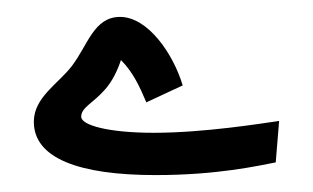

<svg xmlns="http://www.w3.org/2000/svg" viewBox="-20 -200 370 227"><path d="M164 7C237 7 285 -4 306 -8L310 -57C289 -54 221 -43 162 -43C108 -43 76 -52 76 -62C76 -73 90 -78 104 -94C113 -104 119 -117 123 -129C137 -115 145 -98 153 -79L196 -99C185 -136 155 -180 122 -180C91 -180 84 -147 65 -122C49 -101 20 -85 20 -56C20 -13 73 7 164 7Z"/></svg>

Font: Noto Sans Arabic Cond Med
Style: Regular
Weight: 500
Width: 3
Designer: Monotype Design Team, Nadine Chahine, Nizar Qandah and Khaled Hosny
Foundry: Monotype Imaging Inc.
Version: Version 2.012